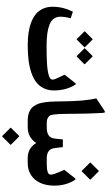

<svg xmlns="http://www.w3.org/2000/svg" viewBox="382 -1154 1013 1818"><g transform="rotate(90 889.0 -244.5)"><path d="M516.1 -612.3 585.9 -542.5Q588.4 -540.5 588.4 -539.6Q588.4 -538.6 585.4 -534.7L516.6 -465.3Q512.7 -461.4 508.8 -465.3L440.4 -534.2Q436.5 -538.1 436.3 -539.1Q436 -540 439 -543L508.3 -612.3Q511.7 -615.2 512.7 -615Q513.7 -614.7 516.1 -612.3ZM355.5 -612.3 425.3 -542.5Q427.2 -540.5 427.5 -539.6Q427.7 -538.6 424.8 -534.7L356 -465.3Q352.1 -461.4 348.1 -465.3L279.8 -534.2Q275.9 -538.1 275.6 -539.1Q275.4 -540 278.3 -543L347.7 -612.3Q349.6 -614.3 350.8 -614.7Q352.1 -615.2 352.8 -614.7Q353.5 -614.3 355.5 -612.3ZM406.7 0Q344.2 0 291.5 -7.6Q238.8 -15.1 192.1 -32.7Q145.5 -50.3 113 -76.9Q80.6 -103.5 62 -144Q43.5 -184.6 43.5 -236.3Q43.5 -335 90.3 -427.7L152.8 -406.7Q137.7 -353.5 137.7 -311Q137.7 -272.9 156.7 -246.8Q175.8 -220.7 213.4 -206.1Q251 -191.4 299.6 -185.1Q348.1 -178.7 414.6 -178.7Q461.9 -178.7 497.6 -179.4Q533.2 -180.2 572.3 -182.1Q611.3 -184.1 638.2 -188Q665 -191.9 688 -198Q710.9 -204.1 722.2 -213.6Q733.4 -223.1 733.4 -235.4Q733.4 -241.7 731.2 -250Q729 -258.3 723.9 -270Q718.8 -281.7 714.1 -291.7Q709.5 -301.8 700.7 -319.6Q691.9 -337.4 686.5 -349.1L761.2 -443.8Q766.1 -449.7 768.6 -452.4Q771 -455.1 773.9 -455.3Q776.9 -455.6 779.3 -452.9Q781.7 -450.2 785.2 -444.3Q835.4 -360.8 835.9 -249.5Q835.9 -194.3 815.2 -151.6Q794.4 -108.9 757.8 -80.6Q721.2 -52.2 666.7 -33.9Q612.3 -15.6 548.6 -7.8Q484.9 0 406.7 0Z M1057.6 -374Q1058.1 -321.3 1059.1 -297.6Q1060.1 -273.9 1064 -245.1Q1067.9 -216.3 1076.7 -205.8Q1085.4 -195.3 1100.8 -187.7Q1116.2 -180.2 1140.6 -180.2H1150.4Q1162.6 -180.2 1162.6 -115.7V-69.3Q1162.6 0 1150.4 0H1124Q1098.1 0 1076.7 -3.7Q1055.2 -7.3 1038.3 -15.1Q1021.5 -22.9 1008.1 -32.7Q994.6 -42.5 984.6 -57.9Q974.6 -73.2 967.3 -87.9Q960 -102.5 955.1 -124.3Q950.2 -146 947.3 -165Q944.3 -184.1 942.6 -211.4Q940.9 -238.8 940.4 -261Q939.9 -283.2 939.5 -315.4Q938 -537.6 911.1 -649.4L1022 -723.1Q1037.6 -733.9 1042.7 -730Q1047.9 -726.1 1049.3 -702.1Q1056.6 -584.5 1057.6 -374Z M1145.5 0Q1118.7 0 1118.7 -75.2V-109.4Q1118.7 -180.2 1145.5 -180.2H1187.5Q1283.7 -180.2 1291.5 -254.4L1299.8 -332.5H1372.6L1381.3 -255.9Q1390.6 -180.2 1477.1 -180.2H1486.3Q1498.5 -180.2 1498.5 -115.7V-69.3Q1498.5 0 1486.3 0H1476.1Q1382.3 0 1333.5 -80.1Q1280.3 0 1185.1 0ZM1273.4 82.5 1348.6 157.7Q1351.1 159.7 1351.1 160.9Q1351.1 162.1 1348.1 165.5L1273.9 240.2Q1270 244.6 1266.1 240.2L1192.4 166.5Q1188.5 162.6 1188.2 161.4Q1188 160.2 1190.9 157.2L1265.6 82.5Q1267.1 81.1 1268.1 80.3Q1269 79.6 1270 79.8Q1271 80.1 1271.5 80.6Q1272 81.1 1273.4 82.5Z M1481.4 0Q1454.6 0 1454.6 -75.2V-109.4Q1454.6 -180.2 1481.4 -180.2H1533.7Q1579.6 -180.2 1606.4 -188.5Q1633.3 -196.8 1633.3 -218.8Q1633.3 -231 1625.5 -254.4Q1617.7 -277.8 1610.6 -293.9Q1603.5 -310.1 1587.4 -346.2L1661.6 -440.9Q1668 -449.2 1671.6 -451.7Q1675.3 -454.1 1678.7 -451.7Q1682.1 -449.2 1687.5 -440.4Q1737.3 -357.9 1737.3 -252.4Q1737.3 -179.2 1713.1 -122.8Q1689 -66.4 1640.1 -33.2Q1591.3 0 1523.9 0ZM1603 -670.9 1678.2 -595.7Q1680.7 -593.8 1680.7 -592.5Q1680.7 -591.3 1677.7 -587.9L1603.5 -513.2Q1599.6 -508.8 1595.7 -513.2L1522 -586.9Q1518.1 -590.8 1517.8 -592Q1517.6 -593.3 1520.5 -596.2L1595.2 -670.9Q1596.7 -672.4 1597.7 -673.1Q1598.6 -673.8 1599.6 -673.6Q1600.6 -673.3 1601.1 -672.9Q1601.6 -672.4 1603 -670.9Z"/></g></svg>

Font: Sahel FD-WOL
Style: Bold-FD-WOL
Weight: 700
Foundry: Saber Rastikerdar (saber.rastikerdar@gmail.com)
Version: Version 2.0.2